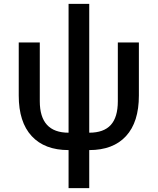

<svg xmlns="http://www.w3.org/2000/svg" viewBox="-20 -764 817 994"><path d="M335 13Q211 13 144 -59.5Q77 -132 77 -269V-544H186V-240Q186 -77 335 -77V-744H442V-77Q517 -77 553.5 -117Q590 -157 590 -240V-544H699V-269Q699 -132 632.5 -59.5Q566 13 442 13V210H335Z"/></svg>

Font: IBM Plex Sans JP Medm
Style: Regular
Weight: 500
Designer: Mike Abbink; Paul van der Laan; Pieter van Rosmalen; Wujin Sim; Yejin Wi; Jinhee Kim; Boomi Park; Yona Kim; Kichan Ma
Foundry: Sandoll Inc.
Version: Version 1.002